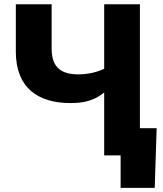

<svg xmlns="http://www.w3.org/2000/svg" viewBox="-20 -748 784 924"><path d="M319.8 -252C384.8 -252 434.6 -264.6 481.4 -302.7V0H560.5V156.2H724.6L733.9 -130.9H653.3V-727.5H481.4V-417C448.2 -401.4 405.8 -390.1 356.4 -390.1C262.2 -390.1 228.5 -435.1 228.5 -515.1V-727.5H56.2V-500C56.2 -323.7 164.1 -252 319.8 -252Z"/></svg>

Font: Inter ExtraBold
Style: Regular
Weight: 800
Designer: Rasmus Andersson
Foundry: rsms
Version: Version 4.001;git-9221beed3